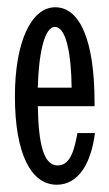

<svg xmlns="http://www.w3.org/2000/svg" viewBox="-20 -495 301 528"><path d="M84 -254C86 -342 101 -421 131 -421C163 -421 176 -342 177 -254ZM139 -40C100 -40 86 -97 84 -203H240V-214C240 -383 200 -475 132 -475C66 -475 21 -380 21 -230C21 -71 66 13 136 13C197 13 231 -48 241 -129H193C186 -94 177 -40 139 -40Z"/></svg>

Font: Stint Ultra Condensed
Style: Regular
Weight: 400
Width: 1
Designer: Astigmatic (AOETI)
Foundry: Astigmatic (AOETI)
Version: Version 1.000